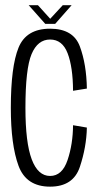

<svg xmlns="http://www.w3.org/2000/svg" viewBox="-20 -712 392 736"><path d="M172 3.5Q261 3.5 286.2 -72.5Q311.5 -148.5 313 -223L260 -232Q259.5 -159.5 239 -98.5Q218.5 -37.5 172 -37.5Q125.5 -37.5 101.5 -101.5Q77.5 -165.5 77.5 -298.5Q77.5 -448.5 101 -504.5Q124.5 -560.5 172 -560.5Q219 -560.5 239.2 -507.8Q259.5 -455 260 -364L313 -372.5Q311.5 -465.5 286.2 -533.8Q261 -602 172 -602Q80.5 -602 51 -529.2Q21.5 -456.5 21.5 -298.5Q21.5 -156.5 51 -76.5Q80.5 3.5 172 3.5ZM153.5 -620.5H191.5L254.5 -692H220.5L172.5 -640L125.5 -692H90Z"/></svg>

Font: Anybody Condensed Light
Style: Regular
Weight: 300
Width: 3
Designer: Tyler Finck
Foundry: Etcetera Type Company
Version: Version 1.113;gftools[0.9.25]